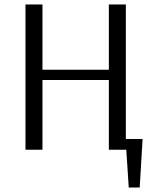

<svg xmlns="http://www.w3.org/2000/svg" viewBox="-20 -670 678 859"><path d="M543 -48H618L605 169H556L545 0H467V-312H170V0H94V-650H170V-358H467V-650H543Z"/></svg>

Font: Arsenal
Style: Regular
Weight: 400
Designer: Andrij Shevchenko
Foundry: Stairsfor
Version: Version 2.001;PS 002.001;hotconv 1.0.88;makeotf.lib2.5.64775